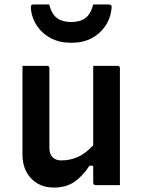

<svg xmlns="http://www.w3.org/2000/svg" viewBox="-20 -832 640 863"><path d="M191 -536Q202 -536 202 -525V-167Q202 -139 216.5 -125Q231 -111 255 -111Q296 -111 331 -127Q366 -143 399 -179V-536H508Q519 -536 519 -525V0H410Q399 0 399 -11V-87H382Q352 -41 315 -15Q278 11 222 11Q159 11 120 -30Q81 -71 81 -138V-536ZM300 -733Q340 -733 364 -751Q388 -769 399 -812H467Q477 -812 480 -808Q483 -804 481 -790Q476 -747 452 -713Q428 -679 390.5 -659.5Q353 -640 307 -640H293Q248 -640 210 -659.5Q172 -679 148 -713Q124 -747 119 -790Q118 -804 120.5 -808Q123 -812 133 -812H201Q212 -769 236 -751Q260 -733 300 -733Z"/></svg>

Font: Recursive Sn Lnr St SmB
Style: Regular
Weight: 600
Version: Version 1.079;hotconv 1.0.112;makeotfexe 2.5.65598; ttfautoh